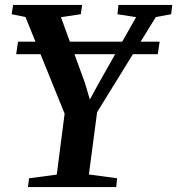

<svg xmlns="http://www.w3.org/2000/svg" viewBox="-20 -763 722 783"><path d="M94 0 98.5 -36 211.5 -51 243.5 -299.5 84 -693.5 27.5 -705 33.5 -743H315L309.5 -705L228.5 -693L326 -426L346.5 -357L381.5 -421.5L535 -693L459 -705L463 -743H682.5L678 -705L615.5 -693.5L376 -305.5L342.5 -51.5L457.5 -36L454 0ZM631 -593 623.5 -542H46L53.5 -593Z"/></svg>

Font: Merriweather 60pt SemiBold
Style: Italic
Weight: 600
Italic angle: -7.8°
Version: Version 2.101